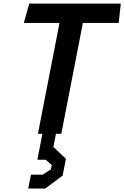

<svg xmlns="http://www.w3.org/2000/svg" viewBox="-20 -750 697 1076"><path d="M192.5 0H217.5L189.5 145H236L270 175L265 199L219.5 229H153.5L138 306.5H233.5L331 234L349.5 140L280.5 75H279L293.5 0H323.5L444.5 -621.5H645L657 -730H144L113.5 -621.5H313.5Z"/></svg>

Font: Monaspace Krypton SemiBold
Style: Italic
Weight: 600
Italic angle: -11°
Designer: Riley Cran & the Lettermatic Team
Foundry: Lettermatic
Version: Version 1.101 (Monaspace Krypton)